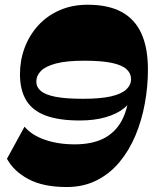

<svg xmlns="http://www.w3.org/2000/svg" viewBox="-20 -764 646 799"><path d="M257.1 14.3Q160.1 14.3 98.5 -18.5Q36.9 -51.3 9 -103.3L82.1 -236.9Q111.1 -201.9 166.3 -182.6Q221.4 -163.3 290.7 -163.3Q360.9 -163.3 408.4 -186.4Q456 -209.6 483.1 -255.8Q510.1 -302 517.3 -371.6L530.6 -365Q524.4 -336.1 495.3 -312.9Q466.1 -289.6 419.4 -276.1Q372.7 -262.6 312.3 -262.6Q224.6 -262.6 169.4 -283.4Q114.3 -304.3 88.7 -347.1Q63.1 -390 63.1 -455.4Q63.1 -512.9 82.4 -564.8Q101.7 -616.7 138.4 -657.4Q175.1 -698 227.4 -721.1Q279.6 -744.3 345 -744.3Q430.3 -744.3 485.6 -714.5Q541 -684.7 568.3 -624.9Q595.6 -565.1 595.6 -474.1Q595.6 -403.4 582.7 -333.3Q569.9 -263.1 543.8 -200.6Q517.7 -138.1 477.4 -89.6Q437.1 -41.1 382.2 -13.4Q327.3 14.3 257.1 14.3ZM325.1 -352.9Q397.9 -352.9 441.7 -362.9Q485.6 -373 505.5 -391.7Q525.4 -410.4 525.4 -435Q525.4 -458.4 506.9 -475.7Q488.4 -493 445.7 -502.2Q403 -511.4 330.3 -511.4Q255.9 -511.4 212.3 -499.6Q168.7 -487.9 149.9 -468.3Q131.1 -448.7 131.1 -424.7Q131.1 -401.3 150.5 -385.1Q169.9 -369 212.6 -360.9Q255.3 -352.9 325.1 -352.9Z"/></svg>

Font: Savate ExtraLight
Style: Italic
Weight: 200
Italic angle: -11°
Designer: Max Esnée
Foundry: Plomb Type
Version: Version 2.000